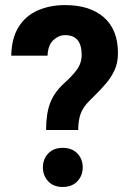

<svg xmlns="http://www.w3.org/2000/svg" viewBox="-20 -741 531 767"><path d="M164.1 -221.7Q164.1 -285.6 179.9 -328.4Q195.8 -371.1 234.9 -407.2Q266.6 -435.1 286.4 -461.7Q306.2 -488.3 306.2 -522Q306.2 -601.1 239.7 -600.6Q214.8 -600.6 193.4 -581.1Q171.9 -561.5 169.9 -518.6H24.9Q26.4 -588.9 54.4 -633.5Q82.5 -678.2 131.1 -699.5Q179.7 -720.7 239.7 -720.7Q339.4 -720.7 395.3 -671.4Q451.2 -622.1 451.2 -528.8Q451.2 -490.2 437.7 -460.9Q424.3 -431.6 402.3 -406.2Q380.4 -380.9 354.5 -355.5Q345.2 -346.7 336.4 -337.4Q311.5 -313 302 -286.1Q292.5 -259.3 292.5 -221.7ZM230.5 -150.4Q267.6 -150.4 289.1 -127.9Q310.5 -105.5 310.5 -72.3Q310.5 -39.6 289.1 -16.8Q267.6 5.9 230.5 5.9Q193.8 5.9 172.6 -16.8Q151.4 -39.6 151.4 -72.3Q151.4 -105.5 172.6 -127.9Q193.8 -150.4 230.5 -150.4Z"/></svg>

Font: Robert Sans Black
Style: Regular
Weight: 900
Designer: Christian Robertson (extended by Adam Twardoch)
Foundry: Google
Version: Version 12.135;April 2, 2019;FontCreator 11.5.0.2425 64-bit;